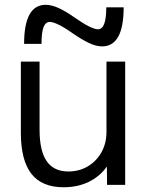

<svg xmlns="http://www.w3.org/2000/svg" viewBox="-20 -780 632 810"><path d="M248.3 10Q156.8 10 112.4 -46.8Q68 -103.7 68 -220V-520H146.9V-233.6Q146.9 -143.6 176.9 -100.1Q207 -56.6 268.4 -56.6Q314.6 -56.6 351.1 -78.6Q387.6 -100.6 408.4 -138.3Q429.2 -176 429.2 -223.6V-520H508.1V0H431.7L430.9 -76.9H430.5Q400.9 -35.1 354 -12.5Q307.2 10 248.3 10ZM410.7 -584.3Q386.3 -584.3 357 -597.8Q327.7 -611.3 285.7 -640Q253.7 -663 228.5 -675.3Q203.4 -687.6 190 -687.6Q172.4 -687.6 163.7 -665.3Q155.1 -643 155.1 -595H81.7Q81.7 -759.7 172.7 -759.7Q197 -759.7 226.8 -746.4Q256.7 -733 297.7 -704Q330.7 -681 355.3 -668.7Q380 -656.4 393.3 -656.4Q411 -656.4 419.6 -679.2Q428.3 -702 428.3 -749H501.7Q501.7 -584.3 410.7 -584.3Z"/></svg>

Font: M PLUS 2 Thin
Style: Regular
Weight: 100
Designer: Coji Morishita
Foundry: UNDERFOREST DESIGN
Version: Version 1.001